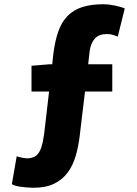

<svg xmlns="http://www.w3.org/2000/svg" viewBox="-20 -778 649 908"><path d="M59 -39Q81 -31 109 -29Q129 -30 142.5 -36.5Q156 -43 166 -60Q176 -77 182.5 -108Q189 -139 194 -189L212 -345H129V-467L214 -474H227L232 -521Q240 -585 256 -630Q272 -675 300.5 -703.5Q329 -732 370.5 -745Q412 -758 470 -758Q481 -758 494.5 -756.5Q508 -755 522 -752Q536 -749 548.5 -745.5Q561 -742 570 -738L537 -605Q527 -609 514.5 -613Q502 -617 485 -617Q448 -617 428.5 -595.5Q409 -574 404 -536L397 -474H511V-345H382L357 -136Q351 -85 338 -40.5Q325 4 300.5 37.5Q276 71 236.5 90.5Q197 110 137 110Q102 109 75.5 105Q49 101 36 93Z"/></svg>

Font: Kinto Sans Black
Style: Regular
Weight: 900
Designer: Authors: Ryoko NISHIZUKA  (kana & ideographs); Paul D. Hunt (Latin, Greek & Cyrillic); Wenlong ZHANG  (bopomofo); Sandol
Foundry: Adobe Systems Incorporated, ookami Inc.
Version: Version 0.001